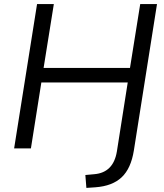

<svg xmlns="http://www.w3.org/2000/svg" viewBox="-20 -725 801 938"><path d="M402 193 397 130 441 126Q534 118 551 15L604 -322H182L131 0H49L161 -705H243L193 -393H615L665 -705H747L634 10Q620 98 574.5 141Q529 184 446 190Z"/></svg>

Font: Nunito Sans
Style: Italic
Weight: 400
Italic angle: -9°
Designer: Vernon Adams
Foundry: Vernon Adams
Version: Version 3.006; ttfautohint (v1.8.3)